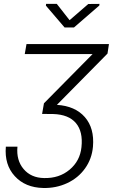

<svg xmlns="http://www.w3.org/2000/svg" viewBox="-20 -749 603 962"><path d="M443.8 -478H104L112.8 -528.3H525.9L518.6 -480.5L265.1 -223.6Q356.4 -217.8 405 -162.4Q453.6 -106.9 445.8 -14.2Q440.4 46.9 406.2 94.7Q372.1 142.6 316.7 168.5Q261.2 194.3 196.8 192.9Q106.4 190.9 54 133.5Q1.5 76.2 9.3 -14.2H67.4Q61 54.2 98.4 98.1Q135.7 142.1 200.7 143.1Q276.4 145 328.6 101.3Q380.9 57.6 388.2 -11.7Q396.5 -89.4 360.4 -132.3Q324.2 -175.3 246.6 -177.7L190.9 -178.2L200.2 -231.4ZM328.6 -647.9 422.4 -729 478.5 -729.5 477.5 -721.2 350.6 -611.3H303.7L210 -720.7L210.9 -729.5H264.6Z"/></svg>

Font: Roboto Light
Style: Italic
Weight: 300
Italic angle: -12°
Designer: Google
Version: Version 2.134; 2016; ttfautohint (v1.6)